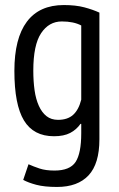

<svg xmlns="http://www.w3.org/2000/svg" viewBox="-20 -529 472 761"><path d="M374 23Q374 120 331 166Q288 212 206 212Q156 212 124 203.5Q92 195 72 184L93 122Q113 131 137 139Q161 147 196 147Q257 147 279.5 113Q302 79 302 -1V-38H299Q283 -15 258 -2Q233 11 194 11Q113 11 75 -51.5Q37 -114 37 -248Q37 -377 86.5 -443Q136 -509 233 -509Q280 -509 314 -500Q348 -491 374 -479ZM302 -428Q272 -444 225 -444Q174 -444 143 -397.5Q112 -351 112 -249Q112 -207 117 -171.5Q122 -136 134 -109.5Q146 -83 164.5 -68.5Q183 -54 210 -54Q248 -54 270 -74Q292 -94 302 -134Z"/></svg>

Font: PT Sans Narrow
Style: Regular
Weight: 400
Width: 3
Designer: A.Korolkova, O.Umpeleva, V.Yefimov
Foundry: ParaType Ltd
Version: Version 2.003W OFL